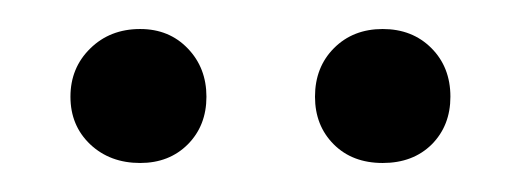

<svg xmlns="http://www.w3.org/2000/svg" viewBox="-20 -713 361 133"><path d="M77.1 -600.1Q56.2 -600.1 42.5 -613Q28.8 -626 28.8 -646Q28.8 -666 42.5 -679.4Q56.2 -692.9 77.1 -692.9Q97.2 -692.9 110.1 -679.4Q123 -666 123 -646Q123 -626 110.1 -613Q97.2 -600.1 77.1 -600.1ZM198.2 -646Q198.2 -666.5 211.4 -679.7Q224.6 -692.9 245.1 -692.9Q265.6 -692.9 278.8 -679.7Q292 -666.5 292 -646Q292 -626 279.1 -613Q266.1 -600.1 245.1 -600.1Q224.1 -600.1 211.2 -613Q198.2 -626 198.2 -646Z"/></svg>

Font: Barlow
Style: Regular
Weight: 400
Designer: Jeremy Tribby
Foundry: Jeremy Tribby
Version: Version 1.101